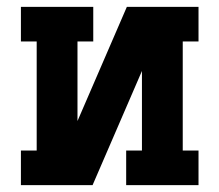

<svg xmlns="http://www.w3.org/2000/svg" viewBox="-20 -540 640 560"><path d="M41 0V-101H87V-419H41V-520H252V-419H206V-187L350 -520H559V-419H513V-101H559V0H348V-101H394V-333L250 0Z"/></svg>

Font: Iosevka Etoile
Style: Bold
Weight: 700
Designer: Belleve Invis
Foundry: Belleve Invis
Version: Version 28.1.0; ttfautohint (v1.8.4)